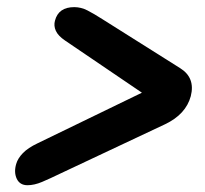

<svg xmlns="http://www.w3.org/2000/svg" viewBox="-20 -618 589 552"><path d="M138 -558.5Q148 -597.5 193.5 -597.5Q213 -597.5 231.5 -588Q250 -578.5 275 -562.5L498 -422Q542 -394.5 528.5 -341.5Q514.5 -289.5 455 -261L156.5 -120.5Q123.5 -104.5 101 -95Q78.5 -85.5 59 -85.5Q37 -85.5 28.2 -104Q19.5 -122.5 26.5 -146.5Q31 -162.5 45.8 -177.8Q60.5 -193 88 -206L388 -351.5L167 -501.5Q147 -515 140.5 -529.5Q134 -544 138 -558.5Z"/></svg>

Font: Fraunces 9pt S100
Style: Bold Italic
Weight: 700
Italic angle: -16°
Version: Version 1.000; ttfautohint (v1.8.3)